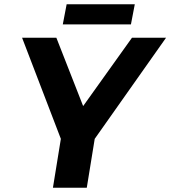

<svg xmlns="http://www.w3.org/2000/svg" viewBox="-20 -876 795 896"><path d="M755 -700 422 -228 385 0H227L264 -228L83 -700H243L368 -381L596 -700ZM291 -856H609L591 -762H273Z"/></svg>

Font: Gontserrat SemiBold
Style: Italic
Weight: 600
Italic angle: -11.3°
Designer: Julieta Ulanovsky
Foundry: Julieta Ulanovsky
Version: Version 6.001